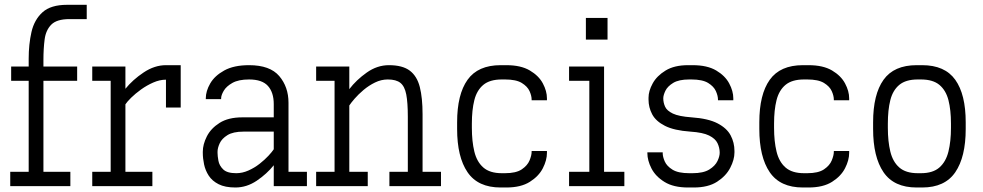

<svg xmlns="http://www.w3.org/2000/svg" viewBox="-20 -789 4167 814"><path d="M23.4 0V-60.5H101.6V-446.3H27.3V-506.8H101.6V-539.6Q101.6 -601.6 113.5 -653.6Q125.5 -705.6 160.4 -737.1Q195.3 -768.6 264.2 -768.6H347.7V-708H274.4Q220.7 -708 197.5 -684.6Q174.3 -661.1 169.2 -621.8Q164.1 -582.5 164.1 -534.7V-506.8H307.1V-446.3H164.1V-60.5H278.3V0Z M371.1 0V-60.5H449.2V-446.3H371.1V-506.8H511.7V-412.6Q543 -451.2 589.1 -481.9Q635.3 -512.7 683.6 -512.7H746.1V-333H683.6V-451.2Q657.2 -451.2 629.9 -439.2Q602.5 -427.2 578.1 -409.7Q553.7 -392.1 536.1 -374.8Q518.6 -357.4 511.7 -346.7V-60.5H626V0Z M978 5.9Q934.1 5.9 906.7 -8.1Q879.4 -22 865 -44.2Q850.6 -66.4 845.2 -92Q839.8 -117.7 839.8 -140.6V-146Q839.8 -176.8 856.9 -210.7Q874 -244.6 911.1 -268.1Q948.2 -291.5 1007.3 -291.5H1140.6V-347.7Q1140.6 -397 1116 -424.6Q1091.3 -452.1 1036.1 -452.1Q991.2 -452.1 965.3 -437.5Q939.5 -422.9 928.5 -404.1Q917.5 -385.3 917.5 -372.1V-368.7H852.5V-372.1Q852.5 -402.8 871.3 -435.3Q890.1 -467.8 930.7 -490.2Q971.2 -512.7 1036.1 -512.7Q1124.5 -512.7 1163.8 -466.6Q1203.1 -420.4 1203.1 -353.5V-60.5H1281.2V0H1140.6V-88.4Q1111.3 -51.8 1068.6 -22.9Q1025.9 5.9 978 5.9ZM1012.7 -231Q968.3 -231 944.3 -216.1Q920.4 -201.2 911.4 -181.4Q902.3 -161.6 902.3 -146V-140.6Q902.3 -127.9 906 -107.4Q909.7 -86.9 926.3 -70.8Q942.9 -54.7 981.4 -54.7Q1007.8 -54.7 1033.4 -66.2Q1059.1 -77.6 1080.8 -94.7Q1102.5 -111.8 1118.2 -128.7Q1133.8 -145.5 1140.6 -156.2V-231Z M1320.3 0V-60.5H1398.4V-446.3H1320.3V-506.8H1460.9V-411.1Q1490.7 -450.2 1534.9 -481.4Q1579.1 -512.7 1628.9 -512.7Q1686.5 -512.7 1717.3 -489.5Q1748 -466.3 1759.8 -420.2Q1771.5 -374 1771.5 -304.7V-60.5H1849.6V0H1630.9V-60.5H1709V-293.9Q1709 -354 1702.4 -388.4Q1695.8 -422.9 1677.7 -437.5Q1659.7 -452.1 1624 -452.1Q1596.2 -452.1 1569.8 -439.2Q1543.5 -426.3 1521.2 -407.5Q1499 -388.7 1483.4 -370.6Q1467.8 -352.5 1460.9 -341.8V-60.5H1539.1V0Z M2102.5 5.9Q2006.3 5.9 1962.2 -58.8Q1918 -123.5 1918 -242.2V-270.5Q1918 -388.7 1962.2 -450.7Q2006.3 -512.7 2102.5 -512.7H2126.5Q2188.5 -512.7 2226.3 -490.2Q2264.2 -467.8 2281.5 -435.3Q2298.8 -402.8 2298.8 -372.1V-363.8H2233.9V-367.2Q2233.9 -382.8 2225.1 -402.6Q2216.3 -422.4 2192.1 -437.3Q2168 -452.1 2121.1 -452.1H2107.4Q2056.6 -452.1 2029.1 -429.2Q2001.5 -406.2 1991 -364.5Q1980.5 -322.8 1980.5 -265.1V-247.1Q1980.5 -189.9 1991 -146.5Q2001.5 -103 2029.1 -78.9Q2056.6 -54.7 2107.4 -54.7H2121.1Q2168 -54.7 2192.1 -71Q2216.3 -87.4 2225.1 -108.9Q2233.9 -130.4 2233.9 -145.5V-148.9H2298.8V-140.6Q2298.8 -109.9 2281.5 -75.9Q2264.2 -42 2226.3 -18.1Q2188.5 5.9 2126.5 5.9Z M2463.9 -621.1V-712.9H2555.7V-621.1ZM2392.6 0V-60.5H2478.5V-446.3H2392.6V-506.8H2541V-60.5H2627V0Z M2897 5.9Q2835.4 5.9 2797.4 -17.6Q2759.3 -41 2741.9 -75Q2724.6 -108.9 2724.6 -139.6V-143.1H2789.6V-139.6Q2789.6 -124.5 2798.3 -104.5Q2807.1 -84.5 2831.3 -69.6Q2855.5 -54.7 2902.3 -54.7H2916Q2961.9 -54.7 2987.1 -70.3Q3012.2 -85.9 3022 -106.7Q3031.7 -127.4 3031.2 -143.1Q3030.8 -163.6 3021.7 -182.4Q3012.7 -201.2 2986.3 -214.4Q2960 -227.5 2906.7 -231Q2837.9 -235.8 2799.3 -255.4Q2760.7 -274.9 2745.1 -304.2Q2729.5 -333.5 2729.5 -366.7V-375Q2729.5 -403.3 2747.1 -435.3Q2764.6 -467.3 2801.8 -490Q2838.9 -512.7 2897 -512.7H2916.5Q2978.5 -512.7 3016.4 -490.2Q3054.2 -467.8 3071.5 -435.3Q3088.9 -402.8 3088.9 -372.1V-363.8H3023.9V-367.2Q3023.9 -382.8 3015.1 -402.6Q3006.3 -422.4 2982.2 -437.3Q2958 -452.1 2911.1 -452.1H2902.3Q2857.9 -452.1 2834 -437.5Q2810.1 -422.9 2801 -404.1Q2792 -385.3 2792 -372.1Q2792 -354 2799.6 -336.9Q2807.1 -319.8 2832.5 -307.6Q2857.9 -295.4 2912.1 -291.5Q2982.4 -286.6 3022 -266.1Q3061.5 -245.6 3077.6 -215.1Q3093.8 -184.6 3093.8 -148.9V-142.6Q3093.8 -112.3 3075.9 -77.6Q3058.1 -43 3020.3 -18.6Q2982.4 5.9 2921.4 5.9Z M3383.8 5.9Q3287.6 5.9 3243.4 -58.8Q3199.2 -123.5 3199.2 -242.2V-270.5Q3199.2 -388.7 3243.4 -450.7Q3287.6 -512.7 3383.8 -512.7H3407.7Q3469.7 -512.7 3507.6 -490.2Q3545.4 -467.8 3562.7 -435.3Q3580.1 -402.8 3580.1 -372.1V-363.8H3515.1V-367.2Q3515.1 -382.8 3506.3 -402.6Q3497.6 -422.4 3473.4 -437.3Q3449.2 -452.1 3402.3 -452.1H3388.7Q3337.9 -452.1 3310.3 -429.2Q3282.7 -406.2 3272.2 -364.5Q3261.7 -322.8 3261.7 -265.1V-247.1Q3261.7 -189.9 3272.2 -146.5Q3282.7 -103 3310.3 -78.9Q3337.9 -54.7 3388.7 -54.7H3402.3Q3449.2 -54.7 3473.4 -71Q3497.6 -87.4 3506.3 -108.9Q3515.1 -130.4 3515.1 -145.5V-148.9H3580.1V-140.6Q3580.1 -109.9 3562.7 -75.9Q3545.4 -42 3507.6 -18.1Q3469.7 5.9 3407.7 5.9Z M3866.2 5.9Q3770 5.9 3725.8 -58.8Q3681.6 -123.5 3681.6 -242.2V-270.5Q3681.6 -388.7 3725.8 -450.7Q3770 -512.7 3866.2 -512.7H3889.6Q3985.8 -512.7 4030 -450.7Q4074.2 -388.7 4074.2 -270.5V-242.2Q4074.2 -123.5 4030 -58.8Q3985.8 5.9 3889.6 5.9ZM3871.1 -452.1Q3820.3 -452.1 3792.7 -429.2Q3765.1 -406.2 3754.6 -364.5Q3744.1 -322.8 3744.1 -265.1V-247.1Q3744.1 -189.9 3754.6 -146.5Q3765.1 -103 3792.7 -78.9Q3820.3 -54.7 3871.1 -54.7H3884.3Q3935.1 -54.7 3962.6 -78.9Q3990.2 -103 4001 -146.5Q4011.7 -189.9 4011.7 -247.1V-265.1Q4011.7 -322.8 4001 -364.5Q3990.2 -406.2 3962.6 -429.2Q3935.1 -452.1 3884.3 -452.1Z"/></svg>

Font: Kay Pho Du
Style: Regular
Weight: 400
Designer: Victor Gaultney, Khu Oo Reh
Foundry: SIL International
Version: Version 3.000